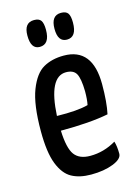

<svg xmlns="http://www.w3.org/2000/svg" viewBox="-109 -748 579 818"><g transform="rotate(-15 180.5 -339.5)"><path d="M30 0ZM321 -100Q328 -78 328 -45Q328 -22 287.5 -6Q247 10 190 10Q139 10 104.5 -9Q70 -28 50 -79Q30 -130 30 -224Q30 -341 54.5 -404Q79 -467 117 -488.5Q155 -510 207 -510Q334 -510 334 -350Q334 -270 323 -220Q242 -204 113 -204Q116 -126 137.5 -97Q159 -68 207 -68Q267 -68 321 -100ZM113 -269Q204 -267 251 -280Q256 -303 256 -340Q255 -396 243 -417.5Q231 -439 198 -439Q122 -439 113 -269ZM163 -636Q163 -572 119 -572Q80 -572 80 -632Q80 -689 124 -689Q146 -689 154.5 -677Q163 -665 163 -636ZM282 -636Q282 -572 239 -572Q199 -572 199 -630Q199 -689 243 -689Q265 -689 273.5 -677Q282 -665 282 -636Z"/></g></svg>

Font: Yanone Kaffeesatz
Style: Regular
Weight: 400
Designer: Yanone (Cyrillic: Daniel Pouzeot & Huerta Tipografica)
Foundry: Yanone
Version: Version 1.100;PS 001.100;hotconv 1.0.70;makeotf.lib2.5.58329